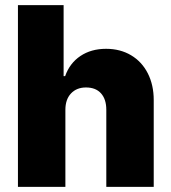

<svg xmlns="http://www.w3.org/2000/svg" viewBox="-20 -727 665 747"><path d="M234.4 0H49.8V-707H227.5V-430.7H233.4Q251 -481 292.7 -509Q334.5 -537.1 392.6 -537.1Q447.8 -537.1 490 -512Q532.2 -486.8 555.2 -441.4Q578.1 -396 578.1 -337.9V0H393.6V-299.8Q393.6 -340.8 373 -363.8Q352.5 -386.7 314.5 -386.7Q278.3 -386.7 256.3 -363.5Q234.4 -340.3 234.4 -299.8Z"/></svg>

Font: Pretendard GOV Black
Style: Regular
Weight: 900
Designer: Base glyphs from Inter by Rasmus Andersson; Hangeul glyphs from Noto Sans CJK(Source Han Sans) by Jang Soo-young and Kan
Foundry: Kil Hyung-jin
Version: Version 1.309